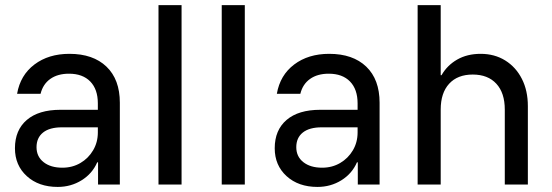

<svg xmlns="http://www.w3.org/2000/svg" viewBox="-20 -720 2152 749"><path d="M205 9.2Q130.8 9.2 84.6 -32.9Q38.3 -75 38.3 -141.7Q38.3 -212.5 84.6 -252.1Q130.8 -291.7 215.8 -291.7H361.7V-316.7Q361.7 -371.7 332.1 -402.1Q302.5 -432.5 249.2 -432.5Q205 -432.5 176.2 -412.1Q147.5 -391.7 138.3 -354.2H46.7Q59.2 -426.7 114.2 -468.3Q169.2 -510 250.8 -510Q343.3 -510 395.4 -460Q447.5 -410 447.5 -319.2V0H362.5V-86.7H359.2Q340 -42.5 298.3 -16.7Q256.7 9.2 205 9.2ZM223.3 -65.8Q262.5 -65.8 293.8 -84.2Q325 -102.5 343.3 -133.8Q361.7 -165 361.7 -203.3V-223.3H221.7Q173.3 -223.3 147.9 -202.9Q122.5 -182.5 122.5 -145.8Q122.5 -109.2 150 -87.5Q177.5 -65.8 223.3 -65.8Z M598.3 0V-700H688.3V0Z M845 0V-700H935V0Z M1218.3 9.2Q1144.2 9.2 1097.9 -32.9Q1051.7 -75 1051.7 -141.7Q1051.7 -212.5 1097.9 -252.1Q1144.2 -291.7 1229.2 -291.7H1375V-316.7Q1375 -371.7 1345.4 -402.1Q1315.8 -432.5 1262.5 -432.5Q1218.3 -432.5 1189.6 -412.1Q1160.8 -391.7 1151.7 -354.2H1060Q1072.5 -426.7 1127.5 -468.3Q1182.5 -510 1264.2 -510Q1356.7 -510 1408.8 -460Q1460.8 -410 1460.8 -319.2V0H1375.8V-86.7H1372.5Q1353.3 -42.5 1311.7 -16.7Q1270 9.2 1218.3 9.2ZM1236.7 -65.8Q1275.8 -65.8 1307.1 -84.2Q1338.3 -102.5 1356.7 -133.8Q1375 -165 1375 -203.3V-223.3H1235Q1186.7 -223.3 1161.2 -202.9Q1135.8 -182.5 1135.8 -145.8Q1135.8 -109.2 1163.3 -87.5Q1190.8 -65.8 1236.7 -65.8Z M1609.2 0V-700H1699.2V-426.7H1702.5Q1724.2 -465 1763.3 -487.5Q1802.5 -510 1855 -510Q1909.2 -510 1950.8 -484.2Q1992.5 -458.3 2015.8 -412.5Q2039.2 -366.7 2039.2 -305.8V0H1949.2V-292.5Q1949.2 -357.5 1916.3 -393.3Q1883.3 -429.2 1824.2 -429.2Q1765 -429.2 1732.1 -393.3Q1699.2 -357.5 1699.2 -292.5V0Z"/></svg>

Font: Funnel Sans Light
Style: Regular
Weight: 400
Version: Version 1.000